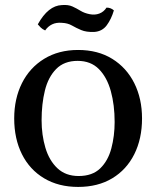

<svg xmlns="http://www.w3.org/2000/svg" viewBox="-20 -717 616 757"><path d="M36 -250Q36 -328 66.5 -389Q97 -450 154 -485Q211 -520 288 -520Q366 -520 422.5 -485Q479 -450 509.5 -389Q540 -328 540 -250Q540 -170 509.5 -109Q479 -48 422.5 -14Q366 20 288 20Q211 20 154 -14Q97 -48 66.5 -109Q36 -170 36 -250ZM432 -236Q432 -303 417 -357.5Q402 -412 370 -444.5Q338 -477 286 -477Q233 -477 201.5 -445Q170 -413 157 -360Q144 -307 144 -243Q144 -185 159 -134.5Q174 -84 206.5 -53.5Q239 -23 290 -23Q344 -23 375 -53Q406 -83 419 -132Q432 -181 432 -236ZM158 -597Q147 -602 140.5 -608.5Q134 -615 129 -621Q170 -695 224 -697Q249 -699 265.5 -691.5Q282 -684 297.5 -674.5Q313 -665 334 -661Q354 -657 371.5 -663.5Q389 -670 400 -687Q417 -687 429 -676Q419 -642 401 -617.5Q383 -593 351 -591Q320 -590 300 -598.5Q280 -607 263.5 -616.5Q247 -626 224 -627Q202 -629 185.5 -621Q169 -613 158 -597Z"/></svg>

Font: Alike
Style: Regular
Weight: 400
Designer: Sveta Sebyakina
Foundry: Cyreal (www.cyreal.org)
Version: Version 1.301; ttfautohint (v1.8.4.7-5d5b)